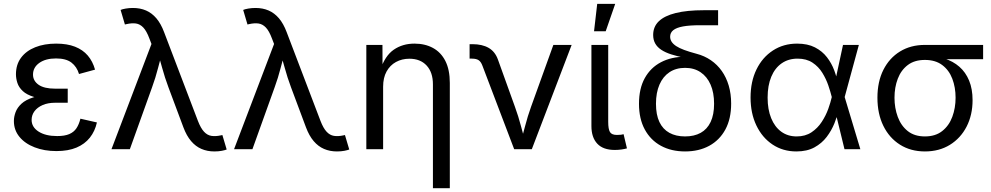

<svg xmlns="http://www.w3.org/2000/svg" viewBox="-20 -781 5186 1005"><path d="M275.4 9.8Q211.9 9.8 161.4 -9.8Q110.8 -29.3 81.8 -64.7Q52.7 -100.1 52.7 -147.5Q52.7 -169.9 61.5 -193.8Q70.3 -217.8 92.5 -238.3Q114.7 -258.8 155 -271.5Q195.3 -284.2 258.3 -284.2H334.5V-243.2H269Q231 -243.2 203.4 -231.2Q175.8 -219.2 160.6 -199Q145.5 -178.7 145.5 -153.3Q145.5 -115.7 181.9 -92.3Q218.3 -68.8 279.3 -68.8Q318.4 -68.8 342.5 -79.1Q366.7 -89.4 380.1 -109.6Q393.6 -129.9 400.9 -159.7L487.3 -140.1Q477.1 -94.2 450.4 -60.5Q423.8 -26.9 380.4 -8.5Q336.9 9.8 275.4 9.8ZM258.3 -261.7Q196.8 -261.7 158.2 -273.4Q119.6 -285.2 99.1 -304.4Q78.6 -323.7 71 -346.9Q63.5 -370.1 63.5 -392.1Q63.5 -442.9 90.1 -478.8Q116.7 -514.6 164.3 -533.7Q211.9 -552.7 273.9 -552.7Q331.5 -552.7 372.6 -536.6Q413.6 -520.5 439.5 -490.2Q465.3 -460 477.5 -416.5L393.6 -393.6Q382.3 -431.6 354 -453.4Q325.7 -475.1 273.4 -475.1Q218.8 -475.1 185.8 -451.7Q152.8 -428.2 152.8 -390.6Q152.8 -357.9 181.9 -337.4Q210.9 -316.9 269 -316.9H334.5V-261.7Z M563.5 0 772.9 -550.8 761.7 -580.1Q747.1 -619.1 730 -637Q712.9 -654.8 691.7 -658Q670.4 -661.1 642.6 -654.8L633.8 -652.8L611.3 -729Q619.6 -732.9 637.7 -736.1Q655.8 -739.3 675.8 -739.3Q713.9 -739.3 744.4 -726.1Q774.9 -712.9 798.6 -685.1Q822.3 -657.2 838.9 -612.8L1016.1 -147.9Q1030.8 -109.9 1047.9 -91.6Q1064.9 -73.2 1086.4 -69.8Q1107.9 -66.4 1135.3 -72.3L1144 -74.2L1166.5 1.5Q1158.7 4.9 1141.4 8.3Q1124 11.7 1102.1 11.7Q1064.9 11.7 1034.4 -1.5Q1003.9 -14.6 980.2 -42.5Q956.5 -70.3 939.9 -114.7L861.8 -323.7Q842.3 -376 829.3 -424.1Q816.4 -472.2 801.8 -521H834Q819.8 -474.1 807.1 -424.3Q794.4 -374.5 775.9 -323.7L659.7 0Z M1205.1 0 1414.6 -550.8 1403.3 -580.1Q1388.7 -619.1 1371.6 -637Q1354.5 -654.8 1333.3 -658Q1312 -661.1 1284.2 -654.8L1275.4 -652.8L1252.9 -729Q1261.2 -732.9 1279.3 -736.1Q1297.4 -739.3 1317.4 -739.3Q1355.5 -739.3 1386 -726.1Q1416.5 -712.9 1440.2 -685.1Q1463.9 -657.2 1480.5 -612.8L1657.7 -147.9Q1672.4 -109.9 1689.5 -91.6Q1706.5 -73.2 1728 -69.8Q1749.5 -66.4 1776.9 -72.3L1785.6 -74.2L1808.1 1.5Q1800.3 4.9 1783 8.3Q1765.6 11.7 1743.7 11.7Q1706.5 11.7 1676 -1.5Q1645.5 -14.6 1621.8 -42.5Q1598.1 -70.3 1581.5 -114.7L1503.4 -323.7Q1483.9 -376 1470.9 -424.1Q1458 -472.2 1443.4 -521H1475.6Q1461.4 -474.1 1448.7 -424.3Q1436 -374.5 1417.5 -323.7L1301.3 0Z M1985.4 -327.1V0H1897.5V-545.9H1981.9L1982.4 -413.6H1970.2Q1995.1 -489.3 2041.3 -521Q2087.4 -552.7 2149.4 -552.7Q2204.6 -552.7 2246.3 -530Q2288.1 -507.3 2311.3 -461.7Q2334.5 -416 2334.5 -346.7V204.1H2246.1V-339.4Q2246.1 -402.3 2213.1 -438Q2180.2 -473.6 2123 -473.6Q2084 -473.6 2052.7 -456.5Q2021.5 -439.5 2003.4 -406.7Q1985.4 -374 1985.4 -327.1Z M2671.4 0 2505.4 -436.5Q2497.6 -458 2485.1 -466.1Q2472.7 -474.1 2450.2 -474.1H2438V-549.8H2452.6Q2503.9 -549.8 2537.6 -530.5Q2571.3 -511.2 2586.4 -469.2L2675.3 -222.2Q2693.8 -171.4 2706.8 -121.6Q2719.7 -71.8 2733.9 -24.9H2701.7Q2715.8 -71.8 2728.8 -121.8Q2741.7 -171.9 2759.8 -222.2L2876.5 -545.9H2972.2L2763.7 0Z M3198.2 3.9Q3136.7 3.9 3106.2 -29.1Q3075.7 -62 3075.7 -121.1V-545.9H3163.6V-143.1Q3163.6 -105.5 3172.6 -90.1Q3181.6 -74.7 3209 -74.7Q3223.1 -74.7 3230.5 -75.7Q3237.8 -76.7 3244.1 -78.6L3261.7 -4.4Q3250 -1 3232.9 1.5Q3215.8 3.9 3198.2 3.9ZM3089.4 -617.2 3106 -760.7H3200.2L3150.4 -617.2Z M3565.9 11.7Q3494.1 11.7 3439.7 -17.8Q3385.3 -47.4 3355 -103.3Q3324.7 -159.2 3324.7 -237.8Q3324.7 -317.4 3355 -372.1Q3385.3 -426.8 3439.7 -455.3Q3494.1 -483.9 3565.9 -483.9V-478Q3524.9 -486.3 3493.7 -496.3Q3462.4 -506.3 3441.4 -520.3Q3420.4 -534.2 3409.7 -553.2Q3398.9 -572.3 3398.9 -598.1Q3398.9 -641.1 3428.5 -669.7Q3458 -698.2 3517.1 -712.9Q3576.2 -727.5 3663.6 -727.5H3738.8V-648.9H3644Q3589.4 -648.9 3554.9 -642.6Q3520.5 -636.2 3504.2 -623Q3487.8 -609.9 3487.8 -588.9Q3487.8 -574.7 3495.4 -562.7Q3502.9 -550.8 3519 -540Q3535.2 -529.3 3561.5 -519.5Q3587.9 -509.8 3626 -499.5Q3667.5 -488.8 3700.9 -465.8Q3734.4 -442.9 3758.1 -409.4Q3781.7 -376 3794.4 -333Q3807.1 -290 3807.1 -238.8Q3807.1 -159.2 3776.9 -103.3Q3746.6 -47.4 3692.4 -17.8Q3638.2 11.7 3565.9 11.7ZM3565.9 -66.9Q3613.8 -66.9 3647.7 -85.7Q3681.6 -104.5 3699.7 -142.6Q3717.8 -180.7 3717.8 -237.8Q3717.8 -295.9 3699.5 -337.9Q3681.2 -379.9 3647.2 -402.8Q3613.3 -425.8 3565.9 -425.8Q3518.6 -425.8 3484.4 -403.1Q3450.2 -380.4 3431.9 -338.1Q3413.6 -295.9 3413.6 -237.8Q3413.6 -180.2 3431.6 -142.3Q3449.7 -104.5 3483.9 -85.7Q3518.1 -66.9 3565.9 -66.9Z M4148.4 11.7Q4078.1 11.7 4023.9 -24.4Q3969.7 -60.5 3939.2 -124.3Q3908.7 -188 3908.7 -270.5Q3908.7 -354 3939.7 -417.5Q3970.7 -481 4025.9 -516.8Q4081.1 -552.7 4152.3 -552.7Q4207.5 -552.7 4245.8 -533Q4284.2 -513.2 4308.6 -481.4Q4333 -449.7 4346.7 -412.8Q4360.4 -376 4366.2 -342.3H4397.9L4400.9 -274.4L4483.4 0H4400.4L4333.5 -274.4Q4327.1 -300.3 4315.7 -334Q4304.2 -367.7 4284.4 -399.9Q4264.6 -432.1 4232.9 -453.1Q4201.2 -474.1 4154.8 -474.1Q4106.9 -474.1 4071.5 -449.5Q4036.1 -424.8 4017.1 -379.2Q3998 -333.5 3998 -270Q3998 -208 4016.6 -162.4Q4035.2 -116.7 4069.3 -91.8Q4103.5 -66.9 4149.9 -66.9Q4195.3 -66.9 4227.5 -88.4Q4259.8 -109.9 4281.2 -142.8Q4302.7 -175.8 4315.2 -210.4Q4327.6 -245.1 4333.5 -271.5L4392.6 -545.9H4475.6L4400.9 -271.5L4397.9 -206.5H4370.6Q4362.8 -173.3 4347.7 -135.5Q4332.5 -97.7 4307.1 -64.2Q4281.7 -30.8 4242.9 -9.5Q4204.1 11.7 4148.4 11.7Z M4821.3 11.7Q4747.1 11.7 4690.9 -23.7Q4634.8 -59.1 4603.8 -122.3Q4572.8 -185.5 4572.8 -269.5Q4572.8 -353.5 4604 -415.5Q4635.3 -477.5 4691.2 -511.7Q4747.1 -545.9 4821.3 -545.9H5126V-471.2H4886.7L4821.3 -467.3Q4766.6 -467.3 4731.4 -440.4Q4696.3 -413.6 4679.2 -368.7Q4662.1 -323.7 4662.1 -269.5Q4662.1 -215.8 4679.2 -169.4Q4696.3 -123 4731.4 -95Q4766.6 -66.9 4821.3 -66.9Q4876.5 -66.9 4912.1 -95.2Q4947.8 -123.5 4964.8 -169.7Q4981.9 -215.8 4981.9 -269.5Q4981.9 -323.7 4964.8 -368.7Q4947.8 -413.6 4912.1 -440.4Q4876.5 -467.3 4821.3 -467.3V-489.3Q4877 -489.3 4922.9 -474.9Q4968.8 -460.4 5001.7 -431.6Q5034.7 -402.8 5052.7 -359.1Q5070.8 -315.4 5070.8 -256.8Q5070.8 -179.2 5039.6 -118.4Q5008.3 -57.6 4952.1 -22.9Q4896 11.7 4821.3 11.7Z"/></svg>

Font: Adwaita Sans
Style: Regular
Weight: 400
Designer: Rasmus Andersson
Foundry: rsms
Version: Version 4.001;git-9221beed3